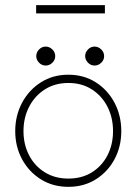

<svg xmlns="http://www.w3.org/2000/svg" viewBox="-20 -712 529 744"><path d="M245 12Q185 12 138.5 -17Q92 -46 65.5 -95Q39 -144 39 -204Q39 -264 65.5 -313.8Q92 -363.5 138.5 -393Q185 -422.5 245 -422.5Q305 -422.5 351.2 -393Q397.5 -363.5 423.8 -313.8Q450 -264 450 -204Q450 -144 423.8 -95Q397.5 -46 351.2 -17Q305 12 245 12ZM245 -20Q297 -20 336 -44.2Q375 -68.5 396.5 -110.2Q418 -152 418 -204Q418 -256 396.5 -298.2Q375 -340.5 336 -365.5Q297 -390.5 245 -390.5Q193 -390.5 153.8 -365.5Q114.5 -340.5 92.8 -298.2Q71 -256 71 -204Q71 -152 92.8 -110.2Q114.5 -68.5 153.8 -44.2Q193 -20 245 -20ZM157 -531.5Q171.5 -531.5 182.8 -520.5Q194 -509.5 194 -494.5Q194 -479.5 182.8 -468.8Q171.5 -458 157 -458Q142 -458 131.2 -469.2Q120.5 -480.5 120.5 -494.5Q120.5 -509 131.2 -520.2Q142 -531.5 157 -531.5ZM346.5 -531.5Q361 -531.5 372.2 -520.5Q383.5 -509.5 383.5 -494.5Q383.5 -479.5 372.2 -468.8Q361 -458 346.5 -458Q331.5 -458 320.8 -469.2Q310 -480.5 310 -494.5Q310 -509 320.8 -520.2Q331.5 -531.5 346.5 -531.5ZM120 -660V-692H386.5V-660Z"/></svg>

Font: League Spartan Extralight
Style: Regular
Weight: 200
Foundry: The League of Moveable Type
Version: Version 2.300; ttfautohint (v1.8.3)